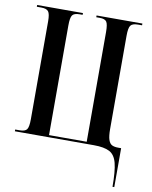

<svg xmlns="http://www.w3.org/2000/svg" viewBox="-98 -787 847 1069"><g transform="rotate(10 325.0 -252.0)"><path d="M613 210Q613 122 601.5 77Q590 32 559.5 16Q529 0 471 0H24V-10H49Q80 -10 90 -24Q100 -38 100 -82V-635Q100 -677 89.5 -690.5Q79 -704 49 -704H24V-714H283V-704H266Q235 -704 225 -690Q215 -676 215 -632V-12H428V-632Q428 -676 418.5 -690Q409 -704 380 -704H360V-714H619V-704H596Q565 -704 554.5 -690Q544 -676 544 -632V-105Q544 -64 551 -43.5Q558 -23 571.5 -16.5Q585 -10 606 -10H623V210Z"/></g></svg>

Font: Noto Serif Display ExtraCondensed SemiBold
Style: Regular
Weight: 600
Width: 2
Designer: Monotype Design Team
Foundry: Monotype Imaging Inc.
Version: Version 2.009